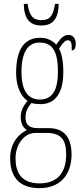

<svg xmlns="http://www.w3.org/2000/svg" viewBox="-20 -739 431 1001"><path d="M196 -606C259 -606 285 -646 286 -719H267C257 -653 237 -634 196 -634C153 -634 133 -655 124 -719H104C105 -645 132 -606 196 -606ZM186 242C292 242 353 173 353 67C353 -13 322 -71 234 -71H177C136 -71 113 -86 113 -126C113 -162 128 -183 144 -202C155 -198 177 -196 191 -196C270 -196 310 -257 310 -362C310 -426 301 -459 288 -485C308 -518 321 -529 333 -529C353 -529 354 -513 354 -476C368 -476 375 -489 375 -512C375 -536 362 -557 337 -557C308 -557 291 -531 273 -506C258 -525 227 -542 191 -542C111 -542 64 -489 64 -357C64 -288 90 -234 124 -213C106 -193 88 -165 88 -130C88 -91 104 -71 120 -61C84 -43 33 -1 33 87C33 180 78 242 186 242ZM188 -220C123 -220 92 -271 92 -364C92 -472 129 -517 186 -517C249 -517 282 -479 282 -365C282 -268 252 -220 188 -220ZM187 217C89 217 61 158 61 86C61 15 105 -46 165 -46H222C304 -46 325 -4 325 67C325 153 286 217 187 217Z"/></svg>

Font: Noto Serif ExtraCondensed Thin
Style: Regular
Weight: 100
Width: 2
Designer: Monotype Design Team
Foundry: Monotype Imaging Inc.
Version: Version 2.013